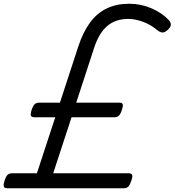

<svg xmlns="http://www.w3.org/2000/svg" viewBox="-50 -1005 932 1025"><path d="M-11 0Q-28 0 -30 -11Q-32 -22 -25 -43Q-17 -66 -8 -73Q1 -80 15 -80H147L245 -379H134Q118 -379 115 -388Q112 -397 119 -419Q127 -442 136 -449.5Q145 -457 160 -457H270L369 -760Q394 -835 431 -885Q468 -935 520 -960Q572 -985 640 -985Q702 -985 758 -961Q814 -937 851 -898Q862 -886 862 -873.5Q862 -861 846 -846Q830 -831 817.5 -831.5Q805 -832 791 -843Q754 -874 712.5 -889Q671 -904 635 -904Q568 -904 524 -867.5Q480 -831 454 -754L357 -457H587Q602 -457 605 -449Q608 -441 601 -419Q594 -397 585 -388Q576 -379 561 -379H332L234 -80H637Q651 -80 655 -72Q659 -64 652 -43Q645 -21 636.5 -10.5Q628 0 611 0Z"/></svg>

Font: Playwrite NO
Style: Regular
Weight: 400
Designer: Veronika Burian, José Scaglione
Foundry: TypeTogether
Version: Version 1.002